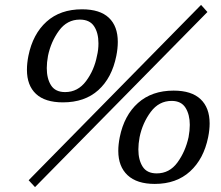

<svg xmlns="http://www.w3.org/2000/svg" viewBox="-20 -740 903 784"><path d="M97 -4 801 -720 827 -691 123 24ZM90 -455Q90 -482 96 -512Q114 -601 170 -651.5Q226 -702 315 -702Q388 -702 424.5 -667.5Q461 -633 461 -569Q461 -542 455 -512Q437 -422 381.5 -372Q326 -322 237 -322Q164 -322 127 -356.5Q90 -391 90 -455ZM376 -512Q382 -536 382 -563Q382 -606 364 -633Q346 -660 306 -660Q254 -660 221 -615Q188 -570 176 -512Q171 -485 171 -462Q171 -419 188.5 -391.5Q206 -364 246 -364Q298 -364 331.5 -409Q365 -454 376 -512ZM463 -124Q463 -150 469 -180Q487 -269 543.5 -319.5Q600 -370 689 -370Q762 -370 799 -335Q836 -300 836 -236Q836 -210 830 -180Q812 -91 756 -40Q700 11 612 11Q539 11 501 -24.5Q463 -60 463 -124ZM750 -180Q755 -207 755 -230Q755 -272 737.5 -300Q720 -328 681 -328Q629 -328 595.5 -283Q562 -238 550 -180Q545 -153 545 -130Q545 -87 562.5 -59.5Q580 -32 620 -32Q672 -32 704.5 -76.5Q737 -121 750 -180Z"/></svg>

Font: Taviraj
Style: Italic
Weight: 400
Italic angle: -12°
Designer: Katatrad Team
Foundry: CadsonDemak
Version: Version 1.001